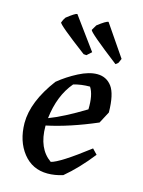

<svg xmlns="http://www.w3.org/2000/svg" viewBox="-110 -764 627 841"><g transform="rotate(15 204.0 -343.5)"><path d="M353 -528Q214 -635 214 -646Q225 -666 228 -670Q265 -699 276 -699L373 -557L367 -543Q366 -536 353 -528ZM220 -533 207 -534Q74 -634 76 -643Q81 -657 89 -668Q126 -697 135 -697L241 -552ZM189 12Q120 12 78 -41Q36 -94 35 -176Q35 -273 119 -385Q158 -417 204.5 -441Q251 -465 288 -465Q330 -465 354.5 -432Q379 -399 380 -316L352 -263Q231 -211 127 -189V-186Q127 -85 190 -41Q229 -50 354 -146L376 -123Q318 -49 258 1Q222 12 189 12ZM197 -394Q141 -328 129 -223Q193 -247 290 -306Q292 -372 271 -404Q231 -404 197 -394Z"/></g></svg>

Font: Albura Medium
Style: Italic
Weight: 462
Italic angle: -7°
Designer: Mercedes Jáuregui
Foundry: Omnibus-Type Team
Version: Version 1.000